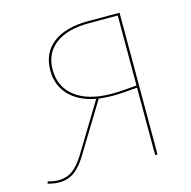

<svg xmlns="http://www.w3.org/2000/svg" viewBox="-99 -756 855 861"><g transform="rotate(-15 328.0 -325.5)"><path d="M530 -658V0H519V-313Q446 -306 403 -306Q380 -306 340 -310L199 -79Q172 -35 142.5 -14Q113 7 72 7Q48 7 20 -1L23 -11Q50 -3 71 -3Q109 -3 136.5 -22.5Q164 -42 189 -82L329 -312Q250 -327 206.5 -373Q163 -419 163 -488Q163 -569 221 -613.5Q279 -658 384 -658ZM519 -323V-648H384Q284 -648 229 -606Q174 -564 174 -488Q174 -408 234.5 -362Q295 -316 403 -316Q444 -316 519 -323Z"/></g></svg>

Font: Ysabeau SC Hairline
Style: Regular
Weight: 100
Designer: Christian Thalmann (Catharsis Fonts)
Version: Version 0.003